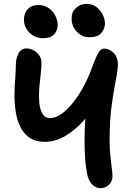

<svg xmlns="http://www.w3.org/2000/svg" viewBox="-20 -963 689 995"><path d="M501 12Q477 12 459.5 -5Q442 -22 434 -51Q425 -92 421.5 -139.5Q418 -187 418 -229Q418 -291 422 -342Q426 -393 433 -437.5Q440 -482 450 -522L496 -462Q463 -395 417 -342Q371 -289 318.5 -258.5Q266 -228 212 -228Q164 -228 133 -249.5Q102 -271 85 -306Q68 -341 61.5 -383.5Q55 -426 55 -469Q55 -492 56.5 -519Q58 -546 60 -573Q62 -600 62 -626Q62 -658 75.5 -685Q89 -712 117 -712Q136 -712 153.5 -702.5Q171 -693 183 -676.5Q195 -660 195 -637Q195 -617 192 -588Q189 -559 185.5 -527Q182 -495 182 -462Q182 -431 187.5 -406Q193 -381 205.5 -366Q218 -351 238 -351Q268 -351 299 -373Q330 -395 357.5 -430Q385 -465 407.5 -504.5Q430 -544 444 -579Q458 -616 469.5 -646Q481 -676 492.5 -693.5Q504 -711 519 -711Q538 -711 554.5 -700.5Q571 -690 581 -672Q591 -654 591 -632Q591 -602 580.5 -549.5Q570 -497 559 -419.5Q548 -342 548 -237Q548 -192 552 -154.5Q556 -117 559.5 -90Q563 -63 563 -50Q563 -33 554.5 -18.5Q546 -4 532 4Q518 12 501 12ZM443 -770Q405 -770 378 -798.5Q351 -827 351 -869Q351 -901 374 -922Q397 -943 429 -943Q459 -943 480 -926.5Q501 -910 512.5 -886.5Q524 -863 524 -840Q524 -815 505.5 -792.5Q487 -770 443 -770ZM202 -765Q174 -765 152 -778.5Q130 -792 117 -814Q104 -836 104 -860Q104 -895 124 -916Q144 -937 178 -937Q210 -937 232.5 -921Q255 -905 267 -881Q279 -857 279 -833Q279 -806 261 -785.5Q243 -765 202 -765Z"/></svg>

Font: Shantell Sans SemiBold
Style: Regular
Weight: 600
Designer: Stephen Nixon, Anya Danilova, Shantell Martin
Foundry: Arrow Type
Version: Version 1.011;[c5ecc13dd]